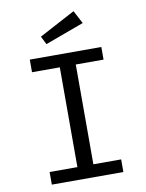

<svg xmlns="http://www.w3.org/2000/svg" viewBox="-99 -999 813 1068"><g transform="rotate(-10 307.5 -464.5)"><path d="M509.7 -706.2V-634.9H352.8V-71.3H509.7V0H105.6V-71.3H262.6V-634.9H105.6V-706.2ZM391.8 -929.2 430.8 -855.4 211.8 -774.9 188.7 -821Z"/></g></svg>

Font: FiraCode Nerd Font
Style: Regular
Weight: 400
Designer: Carrois Corporate, Edenspiekermann AG, Nikita Prokopov
Foundry: Carrois Corporate, Edenspiekermann AG, Nikita Prokopov
Version: Version 6.002;Nerd Fonts 2.2.2